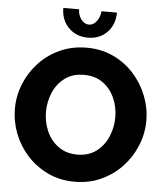

<svg xmlns="http://www.w3.org/2000/svg" viewBox="-60 -968 881 1027"><g transform="rotate(5 380.0 -454.5)"><path d="M379 6Q300 6 235.5 -24.5Q171 -55 124 -106.5Q77 -158 52 -222.5Q27 -287 27 -356Q27 -426 53.5 -490.5Q80 -555 127.5 -605.5Q175 -656 240 -685Q305 -714 382 -714Q461 -714 525.5 -683.5Q590 -653 636.5 -601Q683 -549 708 -484.5Q733 -420 733 -353Q733 -283 706.5 -218.5Q680 -154 632.5 -103.5Q585 -53 520.5 -23.5Q456 6 379 6ZM194 -354Q194 -299 215 -250.5Q236 -202 278 -171Q320 -140 380 -140Q442 -140 483.5 -172Q525 -204 545.5 -253.5Q566 -303 566 -356Q566 -411 544.5 -459.5Q523 -508 481.5 -538Q440 -568 380 -568Q318 -568 276.5 -536.5Q235 -505 214.5 -456Q194 -407 194 -354ZM382 -838Q405 -838 422.5 -860Q440 -882 443 -915H526Q526 -851 486 -809.5Q446 -768 382 -768Q319 -768 278.5 -809.5Q238 -851 238 -915H323Q323 -884 340.5 -861Q358 -838 382 -838Z"/></g></svg>

Font: Raleway ExtraBold
Style: Regular
Weight: 800
Designer: Matt McInerney, Pablo Impallari, Rodrigo Fuenzalida
Foundry: Matt McInerney, Pablo Impallari, Rodrigo Fuenzalida
Version: Version 4.026